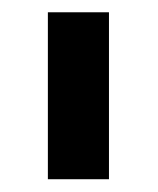

<svg xmlns="http://www.w3.org/2000/svg" viewBox="-20 -747 253 308"><path d="M154.8 -459.5H56.8V-727.3H154.8Z"/></svg>

Font: Linik Sans SemiBold
Style: Regular
Weight: 600
Designer: Rasmus Andersson (font), Cristiano Sobral (main changes)
Foundry: rsms
Version: Version 3.018;June 1, 2022;FontCreator 14.0.0.2814 64-bit; t